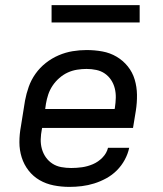

<svg xmlns="http://www.w3.org/2000/svg" viewBox="-20 -724 640 752"><path d="M252 8Q220 8 190 2Q160 -4 135 -18.5Q110 -33 92 -56Q74 -79 65 -107.5Q56 -136 56 -167Q56 -198 62 -230L78 -330Q83 -357 92.5 -384Q102 -411 119 -435Q136 -459 159.5 -477.5Q183 -496 210 -507.5Q237 -519 264.5 -523.5Q292 -528 319 -528Q351 -528 381 -522.5Q411 -517 436.5 -502Q462 -487 480.5 -464Q499 -441 507.5 -412.5Q516 -384 516.5 -353Q517 -322 512 -290L501 -223H145L144 -218Q140 -198 139.5 -178.5Q139 -159 144 -141Q149 -123 159.5 -108Q170 -93 185.5 -83Q201 -73 220 -69.5Q239 -66 259 -66Q280 -66 301.5 -69Q323 -72 344 -81Q365 -90 381.5 -107Q398 -124 403 -145H486Q481 -121 468.5 -98Q456 -75 437.5 -56.5Q419 -38 396 -25.5Q373 -13 349 -5.5Q325 2 300.5 5Q276 8 252 8ZM157 -297H429L430 -302Q433 -322 433.5 -341Q434 -360 429.5 -378Q425 -396 415 -411Q405 -426 390.5 -436Q376 -446 357.5 -450Q339 -454 319 -454Q301 -454 282 -451Q263 -448 245.5 -440Q228 -432 212.5 -418.5Q197 -405 186 -388.5Q175 -372 169 -354Q163 -336 160 -318ZM182 -636V-704H527V-636Z"/></svg>

Font: Iosevka Extended Oblique
Style: Regular
Weight: 400
Width: 7
Italic angle: -9°
Monospace: yes
Designer: Belleve Invis
Foundry: Belleve Invis
Version: Version 32.0.1; ttfautohint (v1.8.4)